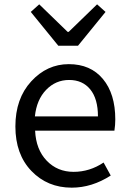

<svg xmlns="http://www.w3.org/2000/svg" viewBox="-20 -853 594 886"><path d="M311 13Q199 13 125 -64Q51 -141 51 -269.5Q51 -398 124 -477.5Q197 -557 297.5 -557Q398 -557 455 -488.5Q512 -420 512 -302Q512 -276 508 -250H142Q146 -163 195.5 -111.5Q245 -60 319.5 -60Q394 -60 458 -103L491 -43Q404 13 311 13ZM141 -316H432Q432 -397 396.5 -440.5Q361 -484 299 -484Q237 -484 193 -438.5Q149 -393 141 -316ZM249 -642 122 -798 161 -833 292 -706H297L428 -833L467 -798L340 -642Z"/></svg>

Font: Swei Fan Sans CJK TC
Style: Regular
Weight: 400
Version: Version 2.130